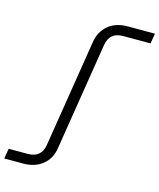

<svg xmlns="http://www.w3.org/2000/svg" viewBox="-165 -823 909 1095"><g transform="rotate(15 289.0 -275.0)"><path d="M-34 180 -24 120H89Q169 120 181 41L282 -591Q292 -656 337 -693Q382 -730 451 -730H612L602 -670H440Q360 -670 348 -591L247 41Q238 106 192.5 143Q147 180 78 180Z"/></g></svg>

Font: JetBrains Mono NL ExtraLight
Style: Italic
Weight: 200
Italic angle: -9°
Monospace: yes
Designer: Philipp Nurullin, Konstantin Bulenkov
Foundry: JetBrains
Version: Version 2.305; ttfautohint (v1.8.4.7-5d5b)